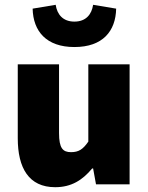

<svg xmlns="http://www.w3.org/2000/svg" viewBox="-20 -768 618 800"><path d="M210 12C278 12 324 -18 364 -66H368L380 0H520V-500H348V-178C326 -146 308 -134 276 -134C242 -134 226 -150 226 -214V-500H54V-192C54 -68 100 12 210 12ZM290 -572C408 -572 462 -638 464 -732L368 -748C362 -708 338 -678 290 -678C242 -678 218 -708 212 -748L116 -732C118 -638 173 -572 290 -572Z"/></svg>

Font: Giro Sans Black
Style: Regular
Weight: 900
Designer: Paul D. Hunt
Foundry: Adobe Systems Incorporated
Version: Version 1.000;PS 1.0;hotconv 1.0.88;makeotf.lib2.5.647800